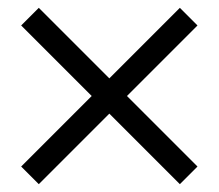

<svg xmlns="http://www.w3.org/2000/svg" viewBox="-20 -587 558 490"><path d="M79 -117 34 -162 214 -342 34 -522 79 -567 259 -387 439 -567 484 -522 304 -342 484 -162 439 -117 259 -297Z"/></svg>

Font: Platypi ExtraBold
Style: Regular
Weight: 800
Designer: David Sargent
Foundry: Bolt Cutter Type
Version: Version 1.200; ttfautohint (v1.8.4.7-5d5b)